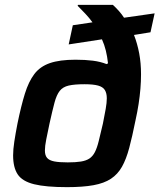

<svg xmlns="http://www.w3.org/2000/svg" viewBox="-20 -763 657 791"><path d="M256 8Q169 8 120.5 -4Q72 -16 53 -44.5Q34 -73 34 -123Q34 -147 39 -180Q44 -213 52 -254Q67 -327 82.5 -377Q98 -427 121.5 -458Q145 -489 185.5 -503Q226 -517 291 -517Q331 -517 362.5 -513Q394 -509 419 -499L425 -502Q422 -530 416 -554.5Q410 -579 400 -601L263 -580L280 -659L361 -671Q348 -689 332 -706Q316 -723 300 -739L301 -743H445Q459 -730 470.5 -717Q482 -704 491 -690L617 -708L600 -630L532 -619Q546 -583 553.5 -543Q561 -503 561 -457Q561 -428 558.5 -397.5Q556 -367 551 -334.5Q546 -302 538 -266Q525 -201 512.5 -154Q500 -107 482.5 -76Q465 -45 437 -26.5Q409 -8 365 0Q321 8 256 8ZM259 -94Q292 -94 313.5 -97.5Q335 -101 348.5 -110Q362 -119 371 -136.5Q380 -154 387 -183Q394 -212 404 -254Q411 -289 415.5 -314.5Q420 -340 420 -358Q420 -379 412 -392Q404 -405 384 -410.5Q364 -416 328 -416Q287 -416 263 -410.5Q239 -405 226 -388.5Q213 -372 204.5 -340Q196 -308 184 -254Q176 -216 170.5 -188.5Q165 -161 165 -143Q165 -123 174 -112.5Q183 -102 203.5 -98Q224 -94 259 -94Z"/></svg>

Font: Saira Thin SemiBold
Style: Italic
Weight: 600
Italic angle: -12°
Version: Version 1.101